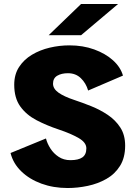

<svg xmlns="http://www.w3.org/2000/svg" viewBox="-20 -934 690 965"><path d="M320 11Q248.5 11 188.2 -11Q128 -33 87 -72.8Q46 -112.5 33 -165L211 -238Q217.5 -212.5 233.5 -187.5Q249.5 -162.5 274.8 -145.8Q300 -129 334 -129Q374 -129 394 -143Q414 -157 414 -188.5Q414 -218 374.8 -240.5Q335.5 -263 275.5 -283Q214 -303.5 163 -330.2Q112 -357 81.8 -399.2Q51.5 -441.5 51.5 -508Q51.5 -560 75.8 -597.2Q100 -634.5 140.5 -658.8Q181 -683 230 -694.5Q279 -706 329 -706Q397 -706 453.5 -685.5Q510 -665 548 -630.8Q586 -596.5 598 -554L423 -479Q412 -516.5 386.2 -541.2Q360.5 -566 321.5 -566Q289 -566 267.8 -553.5Q246.5 -541 246.5 -513.5Q246.5 -488 274.2 -468.2Q302 -448.5 355 -431Q394.5 -418 438.8 -400.2Q483 -382.5 521.8 -356.5Q560.5 -330.5 584.8 -293Q609 -255.5 609 -202Q609 -141.5 583.2 -100.2Q557.5 -59 514.8 -34.8Q472 -10.5 421.2 0.2Q370.5 11 320 11ZM387.5 -757H224.5L387.5 -914H573.5Z"/></svg>

Font: Trispace ExtraBold
Style: Regular
Weight: 800
Designer: Tyler Finck
Foundry: Etcetera Type Company
Version: Version 1.210; ttfautohint (v1.8.3)